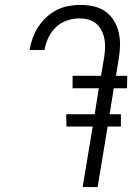

<svg xmlns="http://www.w3.org/2000/svg" viewBox="-20 -763 540 783"><path d="M317 0 358 -247H251L250 -297H366L383 -403H276V-454H392L405 -531Q408 -550 408.5 -569Q409 -588 405.5 -606Q402 -624 393.5 -640Q385 -656 372 -667Q359 -678 341 -683Q323 -688 304 -688Q279 -688 253.5 -679.5Q228 -671 208.5 -652.5Q189 -634 177.5 -609.5Q166 -585 162 -561L161 -559H100L101 -561Q105 -585 113.5 -608.5Q122 -632 136 -653.5Q150 -675 169.5 -693Q189 -711 212 -722.5Q235 -734 260 -738.5Q285 -743 309 -743Q336 -743 362.5 -737Q389 -731 410 -716Q431 -701 444.5 -679Q458 -657 464 -631Q470 -605 469.5 -577.5Q469 -550 464 -522L453 -454H499L498 -403H444L427 -297H473V-247H419L378 0Z"/></svg>

Font: Iosevka Light Oblique
Style: Regular
Weight: 300
Italic angle: -9°
Monospace: yes
Designer: Belleve Invis
Foundry: Belleve Invis
Version: Version 32.5.0; ttfautohint (v1.8.4)